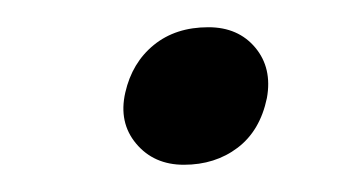

<svg xmlns="http://www.w3.org/2000/svg" viewBox="-20 -371 266 141"><path d="M115 -250Q93 -250 80 -265.5Q67 -281 72 -303Q77 -325 93 -338Q109 -351 133 -351Q155 -351 167.5 -336Q180 -321 176 -299Q171 -275 154.5 -262.5Q138 -250 115 -250Z"/></svg>

Font: REM ExtraLight
Style: Italic
Weight: 250
Italic angle: -11°
Designer: Octavio Pardo
Foundry: Ashler Design
Version: Version 1.005;gftools[0.9.28]